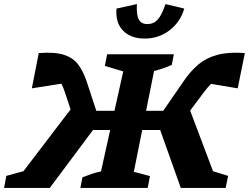

<svg xmlns="http://www.w3.org/2000/svg" viewBox="-54 -921 1220 941"><path d="M190 0H-34L-23 -59L61 -82L292 -385L263 -472Q256 -493 247 -511L102 -488L136 -661Q217 -667 262 -651.5Q307 -636 331 -602.5Q355 -569 371 -521L418 -378H507L550 -571L460 -598L471 -655H798L788 -603Q765 -593 745 -586Q725 -579 701 -573L662 -378H746L846 -523Q879 -572 918.5 -605Q958 -638 1012.5 -652.5Q1067 -667 1146 -661L1111 -488L980 -510Q963 -492 946 -470L878 -379L990 -82L1064 -59L1052 0H832L731 -284H643L602 -79L681 -58L670 0H340L350 -52Q373 -61 395 -68.5Q417 -76 441 -81L486 -284H402ZM655 -732Q587 -732 549 -771Q511 -810 517 -879L617 -901Q614 -847 626.5 -825Q639 -803 668 -803Q699 -803 719 -825Q739 -847 757 -901L849 -879Q830 -813 777 -772.5Q724 -732 655 -732Z"/></svg>

Font: Piazzolla
Style: Bold Italic
Weight: 700
Italic angle: -11.3°
Designer: Juan Pablo del Peral
Foundry: Huerta Tipografica
Version: Version 1.330